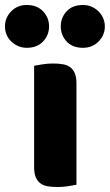

<svg xmlns="http://www.w3.org/2000/svg" viewBox="-81 -743 441 771"><path d="M-61 -637Q-61 -672 -36 -697.5Q-11 -723 26 -723Q68 -723 92 -697.5Q116 -672 116 -637Q116 -602 92 -576.5Q68 -551 26 -551Q8 -551 -8 -558Q-24 -565 -36 -576.5Q-48 -588 -54.5 -603.5Q-61 -619 -61 -637ZM163 -637Q163 -672 186.5 -697.5Q210 -723 252 -723Q271 -723 287 -716Q303 -709 315 -697Q327 -685 333.5 -669.5Q340 -654 340 -637Q340 -602 315 -576.5Q290 -551 252 -551Q210 -551 186.5 -576.5Q163 -602 163 -637ZM226 -1Q215 1 193.5 4.5Q172 8 150 8Q128 8 110.5 5Q93 2 81 -7Q69 -16 62.5 -31.5Q56 -47 56 -72V-479Q67 -481 88.5 -484.5Q110 -488 132 -488Q154 -488 171.5 -485Q189 -482 201 -473Q213 -464 219.5 -448.5Q226 -433 226 -408Z"/></svg>

Font: Baloo Tamma
Style: Regular
Weight: 400
Designer: Divya Kowshik and Ek Type
Foundry: Ek Type
Version: Version 1.007;PS 1.000;hotconv 1.0.88;makeotf.lib2.5.647800